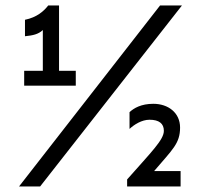

<svg xmlns="http://www.w3.org/2000/svg" viewBox="-20 -674 727 694"><path d="M193.4 -654.3H154.3C138.7 -633.8 113.3 -611.3 70.3 -602.5V-543C98.6 -545.9 118.2 -549.8 134.8 -565.4V-418H67.4V-364.3H253.9V-418H193.4ZM48.8 0H125L637.7 -654.3H558.6ZM534.2 -298.8C490.2 -298.8 463.9 -283.2 448.2 -268.6V-208C464.8 -223.6 492.2 -241.2 520.5 -241.2C554.7 -241.2 572.3 -227.5 572.3 -201.2C572.3 -168.9 528.3 -126 439.5 -25.4V0H632.8V-55.7H537.1C603.5 -133.8 630.9 -155.3 630.9 -212.9C630.9 -266.6 587.9 -298.8 534.2 -298.8Z"/></svg>

Font: Sen-gleads
Style: Bold
Weight: 700
Designer: Kosal Sen, Philatype
Foundry: Philatype
Version: Version 1.004; ttfautohint (v1.8.3)